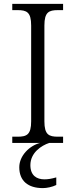

<svg xmlns="http://www.w3.org/2000/svg" viewBox="-20 -734 388 986"><path d="M43 0H186C131 14 79 66 79 125C79 195 124 232 200 232C221 232 249 226 269 216V177C244 184 227 187 208 187C169 187 136 168 136 114C136 50 193 13 233 0H304V-32H278C231 -32 208 -42 208 -111V-603C208 -672 231 -682 278 -682H304V-714H43V-682H70C117 -682 140 -672 140 -603V-111C140 -42 117 -32 70 -32H43Z"/></svg>

Font: Noto Serif Ethiopic Light
Style: Regular
Weight: 300
Designer: Monotype Design Team
Foundry: Monotype Imaging Inc.
Version: Version 2.102